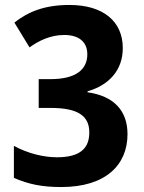

<svg xmlns="http://www.w3.org/2000/svg" viewBox="-20 -744 580 774"><path d="M475 -550C475 -658 396 -724 260 -724C160 -724 94 -697 38 -653L99 -553C134 -578 181 -603 239 -603C297 -603 332 -576 332 -525C332 -464 286 -425 184 -425H136V-309H183C296 -309 340 -276 340 -210C340 -147 304 -110 210 -110C156 -110 93 -125 36 -156V-27C95 -1 150 10 227 10C406 10 494 -79 494 -203C494 -299 438 -357 333 -372V-376C417 -400 475 -459 475 -550Z"/></svg>

Font: Noto Sans Thai Looped SemiCondensed
Style: Bold
Weight: 700
Width: 4
Designer: Sasikarn Vongin, Ben Mitchell
Foundry: The Fontpad Ltd
Version: Version 1.001